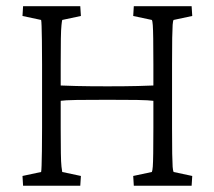

<svg xmlns="http://www.w3.org/2000/svg" viewBox="-20 -593 684 613"><path d="M407.2 0 405.3 -31.2 464.8 -43.9Q466.8 -47.9 467.8 -61Q468.8 -74.2 469.2 -104Q469.7 -133.8 469.7 -184.6V-387.7Q469.7 -440.4 469.2 -469.7Q468.8 -499 467.8 -512.7Q466.8 -526.4 464.8 -529.3L405.3 -542L407.2 -573.2H591.8L593.8 -542L534.2 -529.3Q532.2 -526.4 531.2 -513.7Q530.3 -501 529.8 -471.7Q529.3 -442.4 529.3 -387.7V-184.6Q529.3 -131.8 529.8 -102.5Q530.3 -73.2 531.2 -60.5Q532.2 -47.9 534.2 -43.9L593.8 -31.2L591.8 0ZM53.7 0 51.8 -31.2 111.3 -43.9Q112.3 -48.8 112.8 -64.9Q113.3 -81.1 113.8 -110.4Q114.3 -139.6 114.3 -184.6V-387.7Q114.3 -433.6 113.8 -463.4Q113.3 -493.2 112.8 -509.3Q112.3 -525.4 111.3 -529.3L51.8 -542L53.7 -573.2H236.3L238.3 -542L178.7 -529.3Q177.7 -526.4 176.3 -512.7Q174.8 -499 174.3 -469.7Q173.8 -440.4 173.8 -387.7V-184.6Q173.8 -133.8 174.3 -104Q174.8 -74.2 176.3 -61Q177.7 -47.9 178.7 -43.9L238.3 -31.2L236.3 0ZM166 -270.5V-320.3Q182.6 -319.3 224.1 -318.4Q265.6 -317.4 323.2 -317.4Q379.9 -317.4 420.4 -318.4Q460.9 -319.3 476.6 -320.3V-270.5Q453.1 -273.4 417 -273.9Q380.9 -274.4 323.2 -274.4Q263.7 -274.4 226.1 -273.9Q188.5 -273.4 166 -270.5Z"/></svg>

Font: Crimson Pro ExtraLight
Style: Regular
Weight: 250
Designer: Jacques Le Bailly
Foundry: Baron von Fonthausen
Version: Version 1.003